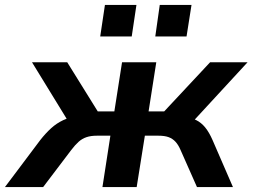

<svg xmlns="http://www.w3.org/2000/svg" viewBox="-52 -754 1018 774"><path d="M-32 0 110 -189Q132 -217 154 -237Q176 -257 202.5 -269.5Q229 -282 262 -285L234 -247L77 -503H219L342 -305H409L440 -503H578L547 -305H610L795 -503H946L710 -247L687 -284Q718 -280 738.5 -270Q759 -260 775 -240.5Q791 -221 805 -189L887 0H742L676 -149Q667 -170 655.5 -182.5Q644 -195 628 -201Q612 -207 586 -207H532L499 0H361L393 -207H339Q314 -207 296.5 -201Q279 -195 265 -182.5Q251 -170 235 -149L122 0ZM574 -607 592 -734H720L700 -607ZM352 -607 371 -734H498L479 -607Z"/></svg>

Font: Nunito Sans 6pt
Style: Bold Italic
Weight: 700
Italic angle: -9°
Version: Version 3.101;gftools[0.9.27]